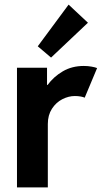

<svg xmlns="http://www.w3.org/2000/svg" viewBox="-20 -819 444 839"><path d="M54.2 -522.9H185.5V-447.8H188Q214.4 -483.9 254.4 -507.3Q294.4 -530.8 346.2 -530.8Q364.3 -530.8 380.4 -527.8Q396.5 -524.9 404.3 -521.5L350.1 -392.1Q344.7 -395 332.8 -397.2Q320.8 -399.4 307.1 -399.4Q279.8 -399.4 252.4 -385.5Q225.1 -371.6 207 -343.8Q189 -315.9 189 -277.3V0H54.2ZM145 -616.7 279.8 -798.8 364.3 -719.7 203.1 -567.4Z"/></svg>

Font: Reddit Sans
Style: Bold
Weight: 700
Designer: Stephen Hutchings
Foundry: Reddit
Version: Version 1.013